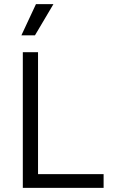

<svg xmlns="http://www.w3.org/2000/svg" viewBox="-20 -914 548 934"><path d="M91 0V-660H165V-67H484V0ZM150 -742H84L155 -894H240Z"/></svg>

Font: Bricolage Grotesque 12pt Light
Style: Regular
Weight: 300
Designer: Mathieu Triay
Foundry: Atelier Triay
Version: Version 1.001; ttfautohint (v1.8.4.7-5d5b);gftools[0.9.33.de